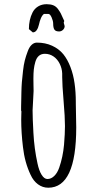

<svg xmlns="http://www.w3.org/2000/svg" viewBox="-20 -876 470 915"><path d="M335.4 -478.5Q329.6 -520.5 315.7 -556.6Q301.8 -592.8 281.7 -617.7Q260.3 -643.6 228 -658.2Q195.8 -672.9 155.8 -672.9Q142.1 -672.9 130.9 -662.4Q119.6 -651.9 112.3 -631.8Q103.5 -608.9 98.1 -587.6Q92.8 -566.4 89.8 -539.1Q85.9 -505.4 84.2 -484.4Q82.5 -463.4 82 -436.5Q81.5 -425.3 81.5 -409.7Q80.6 -374.5 80.6 -366.7V-348.6Q82 -348.6 82 -343.8Q82 -333.5 81.5 -325.7Q81.1 -317.9 81.1 -305.7Q81.1 -243.7 89.4 -175.3Q97.7 -101.6 126 -42.5Q139.2 -13.7 161.1 2.4Q183.1 18.6 210 18.6Q343.3 18.6 343.3 -269L342.3 -325.7L341.3 -382.3V-389.6Q341.3 -437.5 335.4 -478.5ZM276.4 -525.9V-508.3Q276.4 -473.1 283.2 -392.6Q289.6 -317.9 289.6 -275.4Q289.6 -239.3 285.2 -186.5Q279.8 -127.4 262.2 -77.1Q253.4 -51.8 238.5 -37.4Q223.6 -22.9 206.1 -22.9Q190.9 -22.9 178.5 -42.7Q166 -62.5 158.7 -97.2Q143.1 -168 139.2 -243.2Q135.3 -314 135.3 -350.1Q135.3 -361.8 137.7 -396Q140.1 -430.2 140.1 -442.4Q140.1 -456.1 139.6 -469.2Q139.2 -482.4 139.2 -501.5Q139.2 -526.4 141.1 -544.7Q143.1 -563 148.4 -581.1Q159.7 -619.6 193.8 -619.6Q216.8 -619.6 235.4 -606.7Q253.9 -593.8 264.6 -572Q275.4 -550.3 276.4 -525.9ZM284.7 -771.5 286.1 -775.9 284.7 -779.8 282.7 -783.7Q273.9 -804.2 269.5 -812.5Q265.1 -820.8 255.9 -833.5Q246.6 -845.7 233.9 -850.8Q221.2 -856 202.1 -856Q179.2 -856 161.9 -845.5Q144.5 -835 135.3 -816.9Q117.7 -782.2 117.7 -737.3L136.2 -721.7Q147.5 -721.7 154.8 -732.2Q162.1 -742.7 165.5 -758.3Q168.9 -774.9 175 -789.3Q181.2 -803.7 189.5 -809.6H210.4Q218.8 -809.6 226.1 -792.7Q233.4 -775.9 233.4 -763.7Q233.4 -743.7 239.3 -734.9Q245.1 -726.1 261.7 -726.1Q272 -726.1 280 -733.6Q288.1 -741.2 288.1 -751.5L283.7 -767.6Z"/></svg>

Font: Amatica SC
Style: Bold
Weight: 400
Designer: Vernon Adams, Ben Nathan
Foundry: newtypography
Version: Version 2.000